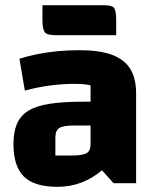

<svg xmlns="http://www.w3.org/2000/svg" viewBox="-20 -708 600 742"><path d="M202 14Q113 14 72.5 -25.5Q32 -65 32 -151Q32 -198 45.5 -229.5Q59 -261 89.5 -280Q120 -299 172.5 -307Q225 -315 303 -315H360V-223H266Q225 -223 209.5 -213.5Q194 -204 194 -177V-107H258Q299 -107 314.5 -116Q330 -125 330 -150V-378Q309 -384 267 -384Q224 -384 176.5 -378Q129 -372 76 -358L55 -481Q90 -492 128 -499.5Q166 -507 206 -510.5Q246 -514 287 -514Q364 -514 412 -496.5Q460 -479 483 -442.5Q506 -406 506 -347V0H419L374 -50Q299 14 202 14ZM195 -572Q160 -572 152 -585Q144 -598 144 -632V-688H379Q414 -688 421.5 -676.5Q429 -665 429 -630V-572Z"/></svg>

Font: Changa
Style: Bold
Weight: 700
Designer: Eduardo Rodriguez Tunni
Foundry: Eduardo Rodriguez Tunni
Version: Version 3.002; ttfautohint (v1.8.2)